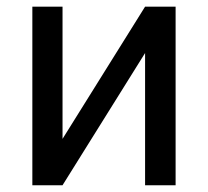

<svg xmlns="http://www.w3.org/2000/svg" viewBox="-20 -548 614 568"><path d="M165 -137.2V-528.3H75.7V0H165L409.2 -391.1V0H499.5V-528.3H409.2Z"/></svg>

Font: Bert Sans
Style: Regular
Weight: 400
Designer: Christian Robertson (Google), Cristiano Sobral
Foundry: Google, Cristiano Sobral
Version: Version 3.101